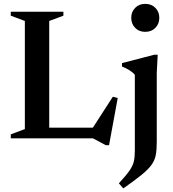

<svg xmlns="http://www.w3.org/2000/svg" viewBox="-20 -732 914 1016"><path d="M557 36.5H540L472 0H37V-21L111.5 -49V-621L37 -649V-670H315.5V-649L240.5 -621V-56.5H471.5L577 -220L603 -213.5ZM748.5 -563.5Q715.5 -563.5 695 -584.8Q674.5 -606 674.5 -638Q674.5 -669 695 -690.2Q715.5 -711.5 748.5 -711.5Q782 -711.5 802.5 -690.2Q823 -669 823 -638Q823 -606 802.5 -584.8Q782 -563.5 748.5 -563.5ZM693.5 -336Q684 -348.5 665.2 -360.2Q646.5 -372 625.5 -380V-398L796.5 -442.5H814.5L809.5 -346.5V20.5Q809.5 61 804.2 88.8Q799 116.5 781.5 140.8Q764 165 728.5 193.8Q693 222.5 632.5 265L609 238Q647 197 665 171.2Q683 145.5 688.2 122.2Q693.5 99 693.5 65Z"/></svg>

Font: Newsreader Text SemiBold
Style: Regular
Weight: 600
Designer: Hugues Gentile
Foundry: Production Type
Version: Version 1.001